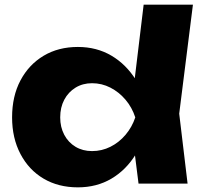

<svg xmlns="http://www.w3.org/2000/svg" viewBox="-20 -790 868 826"><path d="M576 0 549 -214 584 -284 550 -372 598 -770H810L751 -301L787 0ZM620 -285Q606 -195 564.5 -127Q523 -59 459.5 -21.5Q396 16 315 16Q231 16 167.5 -21.5Q104 -59 68 -127.5Q32 -196 32 -285Q32 -376 68 -444Q104 -512 167.5 -550Q231 -588 315 -588Q396 -588 459.5 -550.5Q523 -513 565 -445.5Q607 -378 620 -285ZM239 -285Q239 -243 256.5 -210Q274 -177 305 -158.5Q336 -140 376 -140Q418 -140 455 -158.5Q492 -177 520 -210Q548 -243 562 -285Q548 -328 520 -361Q492 -394 455 -413Q418 -432 376 -432Q336 -432 305 -413Q274 -394 256.5 -361Q239 -328 239 -285Z"/></svg>

Font: Unbounded
Style: Bold
Weight: 700
Designer: Luke Prowse, Jean-Baptiste Morizot, Fátima Lázaro, Florian Runge
Foundry: NaN
Version: Version 1.700